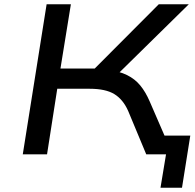

<svg xmlns="http://www.w3.org/2000/svg" viewBox="-20 -725 914 902"><path d="M734 157 760 0H702L716 -88H874L835 157ZM87 0 199 -705H313L264 -403H450L406 -384L726 -705H867L520 -364L484 -397Q539 -391 576.5 -372.5Q614 -354 639 -323.5Q664 -293 683 -249L791 0H667L582 -204Q558 -258 517 -283Q476 -308 401 -308H249L201 0Z"/></svg>

Font: Nunito Sans 7pt Expanded Medium
Style: Italic
Weight: 500
Width: 7
Italic angle: -9°
Designer: Vernon Adams
Foundry: Vernon Adams
Version: Version 3.101;gftools[0.9.27]